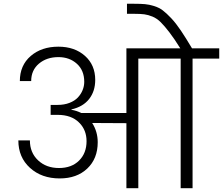

<svg xmlns="http://www.w3.org/2000/svg" viewBox="-20 -996 1180 1016"><path d="M711.9 0H648.9V-344.2L467.8 -345.2Q497.1 -299.3 497.1 -243.2Q497.1 -156.7 441.9 -104.2Q386.7 -51.8 295.9 -51.8Q200.2 -51.8 138.7 -107.7Q77.1 -163.6 77.1 -252.9H138.2Q138.2 -188.5 181.4 -147.7Q224.6 -106.9 292 -106.9Q358.9 -106.9 398.4 -146.2Q438 -185.5 438 -249Q438 -306.6 400.9 -345.2H399.9L398.9 -347.2Q357.9 -388.2 285.2 -388.2H248V-440.9H285.2Q320.3 -440.9 347.9 -451.7Q375.5 -462.4 392.1 -480.2Q408.7 -498 417.2 -519.3Q425.8 -540.5 425.8 -563Q425.8 -623.5 386.7 -658.7Q347.7 -693.8 289.1 -693.8Q227.1 -693.8 186 -659.2Q145 -624.5 145 -566.9H85Q85 -649.9 142.3 -699.5Q199.7 -749 289.1 -749Q374.5 -749 429.2 -700.7Q483.9 -652.3 483.9 -573.2Q483.9 -513.7 451.9 -472.4Q419.9 -431.2 357.9 -417V-415Q385.3 -410.6 410.2 -397.9H648.9V-740.2H934.1Q901.4 -792.5 876.2 -825.2Q851.1 -857.9 830.8 -878.2Q810.5 -898.4 787.4 -908Q764.2 -917.5 744.1 -920.2Q724.1 -922.9 689.9 -922.9H651.9V-976.1H689Q724.6 -976.1 746.8 -974.1Q769 -972.2 795.2 -964.1Q821.3 -956.1 841.1 -941.2Q860.8 -926.3 886 -899.7Q911.1 -873 937 -834.5Q962.9 -795.9 996.1 -740.2H1140.1V-686H999V0H936V-686H711.9Z"/></svg>

Font: SVN-Poppins Light
Style: Regular
Weight: 300
Designer: Ninad Kale (Devanagari), Jonny Pinhorn (Latin)
Foundry: Indian Type Foundry
Version: Version 3.002 2017